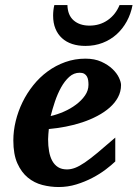

<svg xmlns="http://www.w3.org/2000/svg" viewBox="-20 -734 549 766"><path d="M333 -396Q333 -404.8 331.8 -413.3Q330.6 -421.9 326.9 -428.7Q323.2 -435.5 316.2 -439.7Q309.1 -443.8 297.9 -443.8Q274.4 -443.8 256.1 -427.2Q237.8 -410.6 223.6 -385Q209.5 -359.4 199.2 -328.9Q189 -298.3 182.1 -271Q208 -276.9 234.9 -288.6Q261.7 -300.3 283.4 -316.7Q305.2 -333 319.1 -353Q333 -373 333 -396ZM462.9 -395Q462.9 -368.7 450.9 -346.2Q439 -323.7 418 -305.2Q397 -286.6 368.9 -271.7Q340.8 -256.8 308.8 -246.1Q276.9 -235.4 242.4 -228.8Q208 -222.2 174.8 -219.2Q173.8 -210 172.9 -198.2Q171.9 -186.5 171.9 -178.2Q171.9 -152.3 175.8 -130.4Q179.7 -108.4 188.5 -92.3Q197.3 -76.2 211.7 -67.1Q226.1 -58.1 247.1 -58.1Q263.2 -58.1 279.8 -64.5Q296.4 -70.8 318.4 -85.7Q340.3 -100.6 369.6 -125Q398.9 -149.4 439.9 -185.1V-89.8Q425.3 -75.7 401.9 -57.9Q378.4 -40 348.6 -24.4Q318.8 -8.8 284.7 1.7Q250.5 12.2 213.9 12.2Q181.2 12.2 148.9 3.9Q116.7 -4.4 91.1 -25.4Q65.4 -46.4 49.3 -82.3Q33.2 -118.2 33.2 -173.8Q33.2 -211.9 42.7 -251Q52.2 -290 69.8 -326.2Q87.4 -362.3 112.8 -394Q138.2 -425.8 170.2 -449.2Q202.1 -472.7 240.2 -486.3Q278.3 -500 320.8 -500Q357.4 -500 384.3 -487.8Q411.1 -475.6 428.7 -458.7Q446.3 -441.9 454.6 -424.1Q462.9 -406.2 462.9 -395ZM508.8 -713.9Q502 -678.2 485.6 -648.4Q469.2 -618.7 445.1 -596.9Q420.9 -575.2 389.4 -563Q357.9 -550.8 320.8 -550.8Q291.5 -550.8 267.8 -558.6Q244.1 -566.4 227.3 -581.8Q210.4 -597.2 201.2 -619.6Q191.9 -642.1 191.9 -671.9Q191.9 -682.6 193.1 -693.1Q194.3 -703.6 196.8 -713.9H249Q250 -673.3 273.9 -652.6Q297.9 -631.8 336.9 -631.8Q378.4 -631.8 409.9 -653.8Q441.4 -675.8 457 -713.9Z"/></svg>

Font: Charis SIL
Style: Bold Italic
Weight: 700
Italic angle: -11°
Foundry: SIL International
Version: Version 4.112